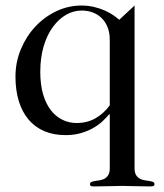

<svg xmlns="http://www.w3.org/2000/svg" viewBox="-20 -482 596 696"><path d="M377.9 -67.9H376Q365.7 -55.7 351.3 -42.2Q336.9 -28.8 317.6 -17.8Q298.3 -6.8 273.4 0.5Q248.5 7.8 217.8 7.8Q174.3 7.8 140.6 -6.6Q106.9 -21 83.7 -48.3Q60.5 -75.7 48.3 -115Q36.1 -154.3 36.1 -204.1Q36.1 -256.8 55.7 -303.7Q75.2 -350.6 108.2 -385.7Q141.1 -420.9 184.3 -441.4Q227.5 -461.9 274.9 -461.9Q300.3 -461.9 322 -456.5Q343.8 -451.2 361.1 -443.4Q378.4 -435.5 391.4 -426.5Q404.3 -417.5 412.1 -410.2L467.8 -461.9V127.9Q467.8 143.6 473.1 152.3Q478.5 161.1 486.6 165.5Q494.6 169.9 503.9 171.4Q513.2 172.9 521.2 174.1Q529.3 175.3 534.7 177.5Q540 179.7 540 186Q540 190.4 536.6 192.1Q533.2 193.8 524.9 193.8Q496.1 193.8 471.7 192.9Q447.3 191.9 422.9 191.9Q398.9 191.9 374.3 192.9Q349.6 193.8 320.8 193.8Q312.5 193.8 309.3 192.1Q306.2 190.4 306.2 186Q306.2 179.7 311.5 177.5Q316.9 175.3 324.7 174.1Q332.5 172.9 342 171.4Q351.6 169.9 359.4 165.5Q367.2 161.1 372.6 152.3Q377.9 143.6 377.9 127.9ZM377.9 -337.9Q377.9 -362.8 370.4 -382.3Q362.8 -401.9 349.4 -415.5Q335.9 -429.2 317.1 -436.5Q298.3 -443.8 275.9 -443.8Q246.6 -443.8 219.7 -428.5Q192.9 -413.1 171.9 -384.5Q150.9 -356 138.4 -314.7Q126 -273.4 126 -221.2Q126 -175.3 136.2 -140.4Q146.5 -105.5 164.3 -82.5Q182.1 -59.6 206.1 -47.9Q230 -36.1 257.8 -36.1Q295.9 -36.1 325.7 -53Q355.5 -69.8 377.9 -100.1Z"/></svg>

Font: XB Zar
Style: Regular
Weight: 400
Designer: Behnam
Foundry: Irmug
Version: Version 8.005 2009